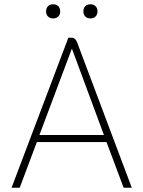

<svg xmlns="http://www.w3.org/2000/svg" viewBox="-20 -876 669 896"><path d="M477 -213H152L72 0H34L299 -700H316Q331 -700 340 -678L595 0H557ZM164 -246H465L316 -648H315ZM195 -823Q195 -838 204 -847Q213 -856 228 -856Q243 -856 252 -847Q261 -838 261 -823Q261 -808 252 -799Q243 -790 228 -790Q213 -790 204 -799Q195 -808 195 -823ZM369 -823Q369 -838 378 -847Q387 -856 402 -856Q417 -856 426 -847Q435 -838 435 -823Q435 -808 426 -799Q417 -790 402 -790Q387 -790 378 -799Q369 -808 369 -823Z"/></svg>

Font: Bai Jamjuree ExtraLight
Style: Regular
Weight: 275
Designer: Katatrad Aksorn Co.,Ltd.
Foundry: Cadson Demak Co.,Ltd.
Version: Version 1.000; ttfautohint (v1.6)